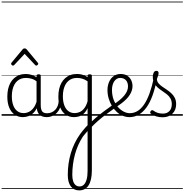

<svg xmlns="http://www.w3.org/2000/svg" viewBox="-20 -1438 2291 2385"><path d="M265 17Q209 17 165 -12Q121 -41 96 -98Q71 -155 71 -238Q71 -288 80.5 -331Q90 -374 109 -408.5Q128 -443 156 -467.5Q184 -492 220 -505.5Q256 -519 301 -519Q339 -519 376 -506.5Q413 -494 448 -470V-419Q409 -449 373.5 -459.5Q338 -470 302 -470Q270 -470 243 -460.5Q216 -451 194.5 -432Q173 -413 158 -385.5Q143 -358 135 -322Q127 -286 127 -242Q127 -180 143.5 -133Q160 -86 193 -59.5Q226 -33 274 -33Q308 -33 340.5 -49Q373 -65 399.5 -101.5Q426 -138 442 -202L461 -159Q440 -85 406 -47Q372 -9 335 4Q298 17 265 17ZM560 17Q527 17 502.5 7Q478 -3 463 -22Q448 -41 441 -69Q434 -97 434 -132V-495Q434 -506 440.5 -510.5Q447 -515 461 -515Q474 -515 480 -510.5Q486 -506 486 -496V-133Q486 -81 503 -56Q520 -31 566 -31Q573 -31 577.5 -23.5Q582 -16 581.5 -7Q581 2 576 9.5Q571 17 560 17ZM0 898H622V908H0ZM0 -20H622V0H0ZM0 -505H622V-500H0ZM0 -1418H622V-1408H0Z M557 17Q546 17 540.5 9.5Q535 2 535.5 -7Q536 -16 543 -23.5Q550 -31 563 -31Q596 -31 622.5 -43Q649 -55 668 -76Q687 -97 697.5 -125Q708 -153 709 -186Q710 -198 719 -201.5Q728 -205 736.5 -201.5Q745 -198 744 -186Q743 -142 728.5 -104.5Q714 -67 689.5 -40Q665 -13 631 2Q597 17 557 17ZM622 898V908ZM622 -20V0ZM622 -505V-500ZM622 -1418V-1408Z M141 -623Q133 -623 125.5 -631Q118 -639 118 -647Q118 -649 119 -652Q120 -655 123 -659L261 -825Q266 -831 271.5 -834Q277 -837 286 -837Q295 -837 300.5 -834Q306 -831 311 -825L449 -659Q453 -655 454 -652Q455 -649 455 -647Q455 -639 447 -631Q439 -623 431 -623Q426 -623 422.5 -625.5Q419 -628 415 -632L286 -769L158 -632Q154 -628 150 -625.5Q146 -623 141 -623Z M964 927Q897 927 859.5 877Q822 827 822 736Q822 663 831.5 595.5Q841 528 860 464.5Q879 401 907.5 342Q936 283 975 228Q991 207 1007 186.5Q1023 166 1039 148.5Q1055 131 1068 118V-94Q1044 -45 1014.5 -21.5Q985 2 955.5 9.5Q926 17 899 17Q843 17 799 -12Q755 -41 730 -98Q705 -155 705 -238Q705 -288 714.5 -331Q724 -374 743 -408.5Q762 -443 790 -467.5Q818 -492 854 -505.5Q890 -519 935 -519Q960 -519 981 -515Q1002 -511 1023.5 -503Q1045 -495 1068 -480V-496Q1068 -506 1074.5 -510.5Q1081 -515 1095 -515Q1108 -515 1114.5 -510.5Q1121 -506 1121 -496V677Q1121 740 1110.5 787Q1100 834 1080 865Q1060 896 1030.5 911.5Q1001 927 964 927ZM968 878Q999 878 1021 857Q1043 836 1055.5 793Q1068 750 1068 685V190Q1060 199 1050.5 209.5Q1041 220 1031 232.5Q1021 245 1010 258Q978 307 953 362.5Q928 418 911.5 478.5Q895 539 886.5 603.5Q878 668 878 735Q878 780 888.5 812Q899 844 919 861Q939 878 968 878ZM908 -33Q940 -33 970.5 -46.5Q1001 -60 1026.5 -92.5Q1052 -125 1068 -181V-428Q1033 -452 1001 -461Q969 -470 936 -470Q904 -470 877 -460.5Q850 -451 828.5 -432Q807 -413 792 -385.5Q777 -358 769 -322Q761 -286 761 -242Q761 -180 777.5 -133Q794 -86 827 -59.5Q860 -33 908 -33ZM622 898H1257V908H622ZM622 -20H1257V0H622ZM622 -505H1257V-500H622ZM622 -1418H1257V-1408H622Z M1412 -100Q1350 -57 1295 -15.5Q1240 26 1194 66.5Q1148 107 1112 146Q1106 153 1099 150Q1092 147 1087.5 138Q1083 129 1083 119Q1083 109 1091 100Q1126 63 1171 24.5Q1216 -14 1270.5 -55Q1325 -96 1388 -140Q1396 -146 1404 -143Q1412 -140 1417.5 -132Q1423 -124 1422 -115Q1421 -106 1412 -100ZM1257 898V908ZM1257 -20V0ZM1257 -505V-500ZM1257 -1418V-1408Z M1390 -140Q1432 -167 1465 -194Q1498 -221 1521.5 -249Q1545 -277 1557.5 -305.5Q1570 -334 1570 -364Q1570 -414 1544 -442Q1518 -470 1472 -470Q1462 -470 1456.5 -477.5Q1451 -485 1452 -494.5Q1453 -504 1459 -511.5Q1465 -519 1476 -519Q1529 -519 1562 -496.5Q1595 -474 1610.5 -440Q1626 -406 1626 -369Q1626 -341 1617.5 -314Q1609 -287 1592 -260Q1575 -233 1549.5 -207Q1524 -181 1490.5 -155.5Q1457 -130 1416 -104ZM1257 898H1701V908H1257ZM1257 -20H1701V0H1257ZM1257 -505H1701V-500H1257ZM1257 -1418H1701V-1408H1257Z M1588 17Q1545 17 1504.5 0Q1464 -17 1430 -48Q1396 -79 1370.5 -121.5Q1345 -164 1330 -214.5Q1315 -265 1315 -321Q1315 -355 1323 -385.5Q1331 -416 1345 -440.5Q1359 -465 1379 -482.5Q1399 -500 1423.5 -509.5Q1448 -519 1476 -519Q1485 -519 1489.5 -511.5Q1494 -504 1493 -494.5Q1492 -485 1486.5 -477.5Q1481 -470 1472 -470Q1450 -470 1431.5 -459Q1413 -448 1399.5 -428.5Q1386 -409 1378.5 -381.5Q1371 -354 1371 -322Q1371 -256 1390.5 -202.5Q1410 -149 1443 -111Q1476 -73 1515 -52.5Q1554 -32 1592 -32Q1644 -32 1688.5 -59Q1733 -86 1770.5 -141Q1808 -196 1838 -279.5Q1868 -363 1892 -475Q1894 -484 1904 -485Q1914 -486 1923 -480Q1932 -474 1929 -459Q1907 -341 1874.5 -251.5Q1842 -162 1798.5 -102.5Q1755 -43 1702.5 -13Q1650 17 1588 17ZM1701 898V908ZM1701 -20V0ZM1701 -505V-500ZM1701 -1418V-1408Z M1999 19Q1957 19 1919 7Q1881 -5 1852 -27Q1846 -33 1845.5 -41.5Q1845 -50 1853 -59Q1860 -68 1867.5 -69.5Q1875 -71 1884 -65Q1912 -45 1939.5 -36Q1967 -27 2004 -27Q2055 -27 2084.5 -58.5Q2114 -90 2114 -144Q2114 -186 2097 -215.5Q2080 -245 2053 -266.5Q2026 -288 1996 -307.5Q1966 -327 1939 -350.5Q1912 -374 1895 -406Q1878 -438 1878 -485Q1878 -511 1888.5 -534.5Q1899 -558 1923 -558Q1936 -558 1943 -550.5Q1950 -543 1950 -530Q1950 -519 1944.5 -499.5Q1939 -480 1929 -456Q1930 -427 1948 -404.5Q1966 -382 1993 -363.5Q2020 -345 2050 -325Q2080 -305 2107 -280.5Q2134 -256 2151 -223Q2168 -190 2168 -144Q2168 -71 2122 -26Q2076 19 1999 19ZM1701 898H2251V908H1701ZM1701 -20H2251V0H1701ZM1701 -505H2251V-500H1701ZM1701 -1418H2251V-1408H1701Z"/></svg>

Font: Playwrite FR Trad Guides
Style: Regular
Weight: 400
Designer: Veronika Burian, José Scaglione
Foundry: TypeTogether
Version: Version 1.003